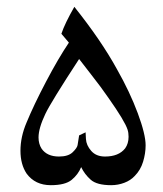

<svg xmlns="http://www.w3.org/2000/svg" viewBox="-20 -543 477 563"><path d="M375 -27Q363 -14 344.5 -7Q326 0 306 0Q264 0 246 -16Q228 -32 218 -53Q209 -31 190 -15.5Q171 0 129 0Q83 0 58 -34Q40 -61 40 -101Q40 -142 58 -184Q79 -235 115 -303.5Q151 -372 182 -418L160 -444Q170 -474 198 -523Q277 -424 323 -340Q361 -273 384 -211Q407 -149 407 -117Q407 -93 399.5 -68.5Q392 -44 375 -27ZM298 -256Q276 -288 248 -323.5Q220 -359 212 -370Q129 -243 113 -209Q93 -167 93 -140Q93 -121 102 -107Q118 -84 153 -84Q180 -84 193 -96.5Q206 -109 207.5 -117.5Q209 -126 212 -146L231 -155Q231 -154 232 -135.5Q233 -117 247.5 -100.5Q262 -84 288 -84Q328 -84 347 -108Q357 -122 357 -142Q357 -154 354 -163Q346 -188 298 -256Z"/></svg>

Font: Mirza
Style: Regular
Weight: 400
Designer: Arabic design by Kourosh Beigpour, Latin design by Eduardo Tunni, engineering by Lasse Fister
Version: Version 1.0010g